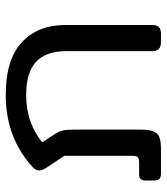

<svg xmlns="http://www.w3.org/2000/svg" viewBox="24 -604 580 668"><g transform="rotate(-90 314.0 -270.0)"><path d="M20 -24V-53Q20 -65 25 -70.5Q30 -76 43 -76H81Q97 -76 101.5 -81Q106 -86 106 -102V-336L64 -399Q55 -413 55 -424Q55 -435 65 -445Q168 -540 317 -540Q442 -540 501.5 -483.5Q561 -427 561 -334V-30Q561 -15 554 -7.5Q547 0 531 0H501Q470 0 470 -30V-330Q470 -400 433 -434.5Q396 -469 317 -469Q267 -469 225.5 -454Q184 -439 153 -413L179 -373Q190 -357 193.5 -343.5Q197 -330 197 -304V-67Q197 -30 184.5 -15Q172 0 133 0H44Q31 0 25.5 -5.5Q20 -11 20 -24Z"/></g></svg>

Font: Mitr Light
Style: Regular
Weight: 300
Designer: Thanarat Vachiruckul
Foundry: Cadson Demak
Version: Version 1.003